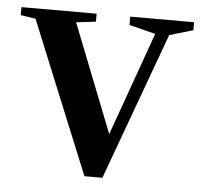

<svg xmlns="http://www.w3.org/2000/svg" viewBox="-45 -531 603 575"><g transform="rotate(5 256.5 -244.0)"><path d="M324 -488H516V-464L445 -443L283 0H229L42 -457L-3 -464V-488H223V-464L164 -457L292 -132L403 -443L324 -463Z"/></g></svg>

Font: Rufina
Style: Bold
Weight: 700
Designer: Martin Sommaruga
Foundry: Martin Sommaruga
Version: Version 1.001